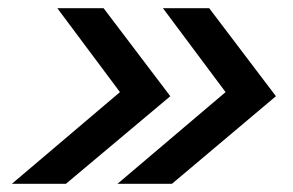

<svg xmlns="http://www.w3.org/2000/svg" viewBox="-20 -548 716 469"><path d="M267 -99 531 -323 378 -528H491L654 -313L400 -99ZM9 -99 273 -323 120 -528H233L396 -313L141 -99Z"/></svg>

Font: Be Vietnam Pro Medium
Style: Italic
Weight: 500
Italic angle: -12°
Designer: Lam Bao, Tony Le, Vietanh Nguyen
Foundry: Yellow Type Foundry
Version: Version 1.002; ttfautohint (v1.8.3)